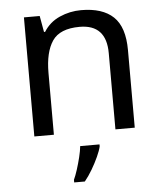

<svg xmlns="http://www.w3.org/2000/svg" viewBox="-54 -593 726 861"><g transform="rotate(-5 309.0 -162.5)"><path d="M343 -546Q439 -546 488 -499.5Q537 -453 537 -349V0H450V-343Q450 -472 330 -472Q241 -472 207 -422Q173 -372 173 -278V0H85V-536H156L169 -463H174Q200 -505 246 -525.5Q292 -546 343 -546ZM373 70Q369 88 356.5 115.5Q344 143 327.5 171Q311 199 293 221H245V209Q253 192 261.5 165.5Q270 139 277 110.5Q284 82 286 61H373Z"/></g></svg>

Font: Noto Sans Cypro Minoan
Style: Regular
Weight: 400
Designer: David Williams
Foundry: David Williams
Version: Version 1.503; ttfautohint (v1.8.4.7-5d5b)